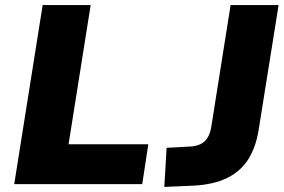

<svg xmlns="http://www.w3.org/2000/svg" viewBox="-20 -725 1120 756"><path d="M36 0 148 -705H337L250 -157H564L540 0ZM627 11 636 -143 728 -148Q753 -149 770.5 -158Q788 -167 798 -184Q808 -201 812 -226L888 -705H1077L998 -211Q987 -144 957 -97Q927 -50 874 -24Q821 2 741 6Z"/></svg>

Font: Nunito Sans 9pt Black
Style: Italic
Weight: 900
Italic angle: -9°
Version: Version 3.101;gftools[0.9.27]